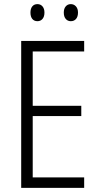

<svg xmlns="http://www.w3.org/2000/svg" viewBox="-20 -913 480 933"><path d="M389 0H83V-714H389V-663H139V-399H375V-349H139V-51H389ZM128 -852Q128 -871 137 -882Q146 -893 162 -893Q177 -893 186.5 -882Q196 -871 196 -852Q196 -832 186.5 -821Q177 -810 162 -810Q146 -810 137 -821Q128 -832 128 -852ZM290 -852Q290 -871 299.5 -882Q309 -893 324 -893Q339 -893 349 -882Q359 -871 359 -852Q359 -832 349.5 -821Q340 -810 324 -810Q309 -810 299.5 -821Q290 -832 290 -852Z"/></svg>

Font: Noto Sans Lao Looped Condensed Light
Style: Regular
Weight: 300
Width: 3
Designer: Mark Frömberg, Ben Mitchell
Foundry: The Fontpad Ltd
Version: Version 1.002; ttfautohint (v1.8.4.7-5d5b)